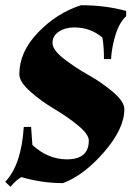

<svg xmlns="http://www.w3.org/2000/svg" viewBox="-26 -686 511 735"><path d="M230 -76Q314 -76 314 -148Q314 -172 272.5 -206Q231 -240 181 -269.5Q131 -299 89.5 -336Q48 -373 48 -402Q48 -487 119.5 -561.5Q191 -636 284 -666Q378 -666 457 -644V-624Q431 -600 416.5 -553.5Q402 -507 399 -460H372Q372 -510 366 -542Q321 -581 258 -581Q224 -581 199.5 -565Q175 -549 175 -522Q175 -495 218 -461.5Q261 -428 312.5 -399Q364 -370 407 -333.5Q450 -297 450 -268Q450 -193 372 -103.5Q294 -14 215 15Q134 15 56 -8Q38 1 14 29L-6 10Q56 -55 65 -200H93L98 -131Q158 -76 230 -76Z"/></svg>

Font: Almendra
Style: Bold
Weight: 700
Designer: Ana Sanfelippo
Foundry: Ana Sanfelippo
Version: Version 1.004